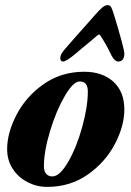

<svg xmlns="http://www.w3.org/2000/svg" viewBox="-20 -718 515 752"><path d="M8 -134Q8 -198 45 -269Q82 -340 151 -388.5Q220 -437 310 -437Q381 -437 424 -398Q467 -359 467 -289Q467 -225 430 -154Q393 -83 324 -34.5Q255 14 165 14Q124 14 88 -4.5Q52 -23 30 -56.5Q8 -90 8 -134ZM324 -360Q324 -399 292 -399Q267 -399 233.5 -341.5Q200 -284 176 -204.5Q152 -125 152 -67Q152 -47 161 -37Q170 -27 185 -27Q214 -27 247 -84Q280 -141 302 -220.5Q324 -300 324 -360ZM428 -655 443 -605Q460 -546 465 -522Q467 -512 467 -507Q467 -494 461 -485.5Q455 -477 443 -477Q427 -477 411 -512Q396 -544 373 -579Q370 -583 368 -583Q365 -583 361 -579Q319 -543 301 -529L280 -511Q240 -477 227 -477Q222 -477 219 -480.5Q216 -484 216 -490Q216 -504 231 -522Q274 -572 320 -623L350 -657Q369 -679 380.5 -688.5Q392 -698 402 -698Q411 -698 416 -688.5Q421 -679 428 -655Z"/></svg>

Font: EB Garamond ExtraBold
Style: Italic
Weight: 800
Italic angle: -17.2°
Designer: Georg Duffner and Octavio Pardo
Foundry: Georg Duffner
Version: Version 1.000